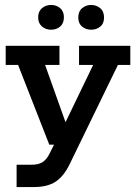

<svg xmlns="http://www.w3.org/2000/svg" viewBox="-20 -584 549 775"><path d="M117 171H47V81H107Q136 81 152.5 70Q169 59 181 34L214 -32L244 0H179L53 -322H3V-399H220V-322H162L249 -78L235 -71L356 -322H299V-399H506V-322H456L262 77Q238 127 205 149Q172 171 117 171ZM186 -464Q165 -464 149.5 -477Q134 -490 134 -514Q134 -538 149.5 -551Q165 -564 186 -564Q208 -564 223 -551Q238 -538 238 -514Q238 -490 223 -477Q208 -464 186 -464ZM348 -464Q327 -464 311.5 -476.5Q296 -489 296 -513Q296 -538 311.5 -551Q327 -564 348 -564Q369 -564 384.5 -551Q400 -538 400 -513Q400 -489 384.5 -476.5Q369 -464 348 -464Z"/></svg>

Font: Rokkitt SemiBold
Style: Regular
Weight: 600
Designer: Vernon Adams
Foundry: Vernon Adams
Version: Version 3.103